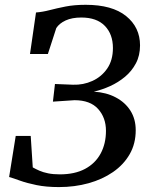

<svg xmlns="http://www.w3.org/2000/svg" viewBox="-20 -771 624 800"><path d="M225.5 8.5Q172.5 8.5 132.2 0.2Q92 -8 63.8 -18.2Q35.5 -28.5 18 -33.5L45.5 -204.5H108L116.5 -73.5Q129 -66.5 144.2 -59.8Q159.5 -53 180.5 -48.8Q201.5 -44.5 229.5 -44.5Q291.5 -44.5 334.2 -67.2Q377 -90 399.2 -131Q421.5 -172 421.5 -226Q421.5 -280.5 388.8 -317Q356 -353.5 290.5 -353.5L200.5 -347.5L209 -421L284 -418Q327 -416.5 365 -433.8Q403 -451 426.8 -485.5Q450.5 -520 450.5 -571Q450.5 -628.5 416.8 -663.2Q383 -698 319 -698Q280 -698 253.5 -685.8Q227 -673.5 214.5 -654L179.5 -546H105L130 -719Q157 -721 186.8 -728.8Q216.5 -736.5 253.2 -743.8Q290 -751 337 -751Q447.5 -751 505.5 -704Q563.5 -657 563.5 -582Q563.5 -539.5 546.2 -507Q529 -474.5 500.8 -451Q472.5 -427.5 438.8 -412.2Q405 -397 371 -389Q423 -386 462.2 -365.2Q501.5 -344.5 523.5 -309.8Q545.5 -275 545.5 -228.5Q545.5 -172.5 520.5 -128.8Q495.5 -85 451 -54.2Q406.5 -23.5 348.8 -7.5Q291 8.5 225.5 8.5Z"/></svg>

Font: Merriweather 20pt Medium
Style: Italic
Weight: 500
Italic angle: -7.8°
Version: Version 2.101